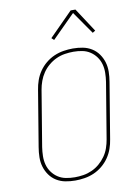

<svg xmlns="http://www.w3.org/2000/svg" viewBox="-103 -1029 805 1105"><g transform="rotate(-10 300.0 -476.5)"><path d="M246 8Q216 8 188 2.5Q160 -3 136.5 -17.5Q113 -32 97 -54.5Q81 -77 73 -103.5Q65 -130 65.5 -159.5Q66 -189 71 -218L125 -544Q129 -571 138.5 -598Q148 -625 164.5 -649Q181 -673 204 -692Q227 -711 253.5 -722.5Q280 -734 308 -738.5Q336 -743 363 -743Q393 -743 421 -737.5Q449 -732 472.5 -717.5Q496 -703 512 -680.5Q528 -658 536 -631.5Q544 -605 543.5 -575.5Q543 -546 538 -517L484 -191Q480 -164 470.5 -137Q461 -110 444.5 -86Q428 -62 405 -43Q382 -24 355.5 -12.5Q329 -1 301 3.5Q273 8 246 8ZM247 -11Q271 -11 296.5 -15Q322 -19 346.5 -30Q371 -41 391.5 -58.5Q412 -76 427.5 -98Q443 -120 451.5 -145Q460 -170 464 -194L518 -520Q522 -546 522.5 -572.5Q523 -599 516.5 -623Q510 -647 495.5 -667Q481 -687 460.5 -700.5Q440 -714 415 -719Q390 -724 363 -724Q339 -724 313 -720Q287 -716 263 -705Q239 -694 218 -676.5Q197 -659 182 -637Q167 -615 158 -590Q149 -565 145 -541L91 -215Q87 -189 86.5 -162.5Q86 -136 92.5 -112Q99 -88 113.5 -68Q128 -48 148.5 -34.5Q169 -21 194.5 -16Q220 -11 247 -11ZM266 -810 252 -823 389 -961H417L508 -822L492 -812L400 -944Z"/></g></svg>

Font: Iosevka Thin Extended Oblique
Style: Regular
Weight: 100
Width: 7
Italic angle: -9°
Monospace: yes
Designer: Belleve Invis
Foundry: Belleve Invis
Version: Version 32.5.0; ttfautohint (v1.8.4)